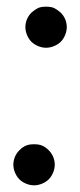

<svg xmlns="http://www.w3.org/2000/svg" viewBox="-20 -774 240 575"><path d="M100 -486ZM61 -717Q66 -728 74 -736Q84 -745 94 -750Q103 -754 118 -754Q133 -754 142 -750Q152 -745 162 -736Q170 -728 175 -717Q180 -705 180 -693Q180 -681 175 -669Q170 -657 162 -649Q154 -641 142 -636Q130 -631 118 -631Q106 -631 94 -636Q82 -641 74 -649Q66 -657 61 -669Q56 -681 56 -693Q56 -705 61 -717ZM25 -305Q30 -316 38 -324Q48 -334 58 -338Q67 -342 82 -342Q97 -342 106 -338Q116 -334 126 -324Q134 -316 139 -305Q144 -293 144 -281Q144 -269 139 -257Q134 -245 126 -237Q118 -229 106 -224Q94 -219 82 -219Q70 -219 58 -224Q46 -229 38 -237Q30 -245 25 -257Q20 -269 20 -281Q20 -293 25 -305Z"/></svg>

Font: DSEG7 Modern
Style: Light Italic
Weight: 300
Italic angle: -5°
Designer: Keshikan(Twitter:@keshinomi_88pro)
Version: Version 0.46